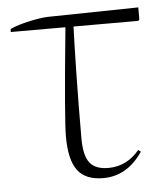

<svg xmlns="http://www.w3.org/2000/svg" viewBox="-44 -561 536 615"><g transform="rotate(-5 224.0 -253.5)"><path d="M264 14Q207 14 181.5 -20Q156 -54 156 -130Q156 -156 163 -242Q170 -328 185 -478H9L10 -488Q35 -499 71 -507Q107 -515 132 -516L423 -521V-482L419 -478H211Q210 -456 209 -416Q208 -376 207 -325.5Q206 -275 205.5 -221.5Q205 -168 205 -119Q205 -64 223 -40.5Q241 -17 283 -17Q342 -17 383 -66L391 -60Q341 14 264 14Z"/></g></svg>

Font: Literata 72pt ExtraLight
Style: Regular
Weight: 200
Designer: Latin by Veronika Burian and Jose Scaglione. Greek by Irene Vlachou. Cyrillic by Vera Evstafieva.
Foundry: TypeTogether
Version: Version 3.002